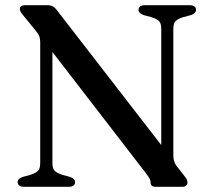

<svg xmlns="http://www.w3.org/2000/svg" viewBox="-20 -720 816 740"><path d="M269.5 -18Q269.5 -10 263.2 -5Q257 0 244.5 0H73.5Q60.5 0 54.2 -5Q48 -10 48 -18Q48 -31.5 67 -38L96.5 -46Q119.5 -53.5 127.2 -62.5Q135 -71.5 135 -92V-556.5Q135 -571 131 -581Q127 -591 111.5 -609.5L68 -662.5Q61 -671.5 58.8 -676Q56.5 -680.5 56.5 -685.5Q56.5 -692.5 61.8 -696.2Q67 -700 75.5 -700H162Q175 -700 183.5 -695.5Q192 -691 201 -678.5L622 -134.5L601.5 -91V-608Q601.5 -628 594.2 -637.2Q587 -646.5 563 -654L533 -662Q514 -669 514 -682Q514 -690.5 520.2 -695.2Q526.5 -700 539 -700H710Q722.5 -700 729 -695.2Q735.5 -690.5 735.5 -682Q735.5 -669 716.5 -662L686.5 -654Q664 -647 656 -638Q648 -629 648 -608V-123.5Q648 -109 650.8 -99.5Q653.5 -90 660 -81L691 -41.5Q698.5 -32 700.5 -26.8Q702.5 -21.5 702.5 -16Q702.5 -9 697.2 -4.5Q692 0 681.5 0H580Q560.5 0 560.5 -16Q560.5 -23.5 557.5 -30Q554.5 -36.5 541.5 -53.5L145.5 -567L182 -594.5V-92Q182 -72 189.5 -63Q197 -54 220.5 -46L250.5 -38Q269.5 -31 269.5 -18Z"/></svg>

Font: Fraunces Wonky
Style: Regular
Weight: 400
Version: Version 1.000;[b76b70a41]